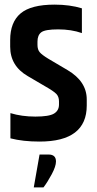

<svg xmlns="http://www.w3.org/2000/svg" viewBox="-20 -607 418 830"><path d="M190 61Q222 61 222 91Q222 112 203.5 146.5Q185 181 168 203H126L151 61ZM24 -434Q24 -511 69 -549Q114 -587 216 -587Q282 -587 334 -571V-464Q288 -480 231.5 -480Q175 -480 158.5 -467.5Q142 -455 142 -427V-413Q142 -393 151.5 -381.5Q161 -370 189 -353L272 -304Q355 -255 355 -177V-151Q355 5 151 5Q79 5 25 -9V-118Q74 -103 133 -103Q192 -103 213.5 -116Q235 -129 235 -155V-169Q235 -189 223.5 -201Q212 -213 175 -234L100 -278Q24 -322 24 -405Z"/></svg>

Font: Khand SemiBold
Style: Regular
Weight: 600
Designer: Devanagari: Sanchit Sawaria, Jyotish Sonowal; Latin: Satya Rajpurohit
Foundry: Indian Type Foundry
Version: Version 1.101;PS 1.0;hotconv 1.0.78;makeotf.lib2.5.61930; tt